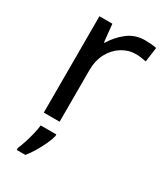

<svg xmlns="http://www.w3.org/2000/svg" viewBox="-191 -625 796 925"><g transform="rotate(30 206.5 -162.5)"><path d="M335 -546Q350 -546 367.5 -544.5Q385 -543 398 -540L387 -459Q374 -462 358.5 -464Q343 -466 329 -466Q288 -466 252 -443.5Q216 -421 194.5 -380.5Q173 -340 173 -286V0H85V-536H157L167 -438H171Q197 -482 238 -514Q279 -546 335 -546ZM190 70Q186 88 173.5 115.5Q161 143 144.5 171Q128 199 110 221H62V209Q70 192 78.5 165.5Q87 139 94 110.5Q101 82 103 61H190Z"/></g></svg>

Font: Noto Sans Lydian
Style: Regular
Weight: 400
Designer: Monotype Design Team
Foundry: Monotype Imaging Inc.
Version: Version 2.002; ttfautohint (v1.8.4.7-5d5b)